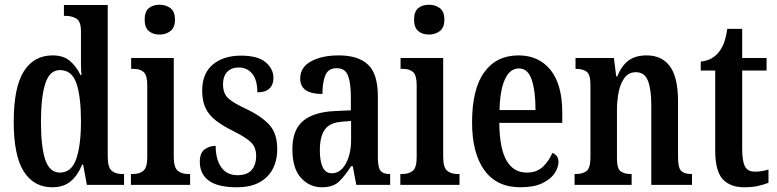

<svg xmlns="http://www.w3.org/2000/svg" viewBox="-20 -781 3283 811"><path d="M201 10Q123 10 80.5 -56.5Q38 -123 38 -267Q38 -412 80.5 -479.5Q123 -547 202 -547Q248 -547 275.5 -523.5Q303 -500 320 -464H324Q322 -487 322 -515Q322 -543 322 -572V-648Q322 -691 302.5 -702.5Q283 -714 257 -714H250V-760H435V-120Q435 -75 451 -60.5Q467 -46 496 -46H504V0H347L331 -86H327Q309 -41 279 -15.5Q249 10 201 10ZM233 -52Q282 -52 302 -109.5Q322 -167 322 -268Q322 -372 303 -428.5Q284 -485 233 -485Q190 -485 171.5 -428.5Q153 -372 153 -267Q153 -159 171.5 -105.5Q190 -52 233 -52Z M654 -635Q626 -635 608.5 -650Q591 -665 591 -698Q591 -732 608.5 -746.5Q626 -761 654 -761Q681 -761 700 -746.5Q719 -732 719 -698Q719 -665 700 -650Q681 -635 654 -635ZM533 0V-46H542Q569 -46 585.5 -59.5Q602 -73 602 -117V-421Q602 -463 587 -476.5Q572 -490 546 -490H534V-536H714V-119Q714 -74 730.5 -60Q747 -46 774 -46H783V0Z M981 10Q900 10 862 -18Q824 -46 824 -98Q824 -135 844.5 -150Q865 -165 891 -165Q891 -108 914.5 -74.5Q938 -41 983 -41Q1024 -41 1043 -63Q1062 -85 1062 -123Q1062 -158 1041 -179Q1020 -200 970 -225Q923 -248 893 -271Q863 -294 848.5 -324Q834 -354 834 -398Q834 -471 879 -508.5Q924 -546 998 -546Q1069 -546 1102 -518Q1135 -490 1135 -452Q1135 -423 1118 -407Q1101 -391 1067 -391Q1067 -443 1045.5 -469.5Q1024 -496 988 -496Q957 -496 939.5 -477Q922 -458 922 -425Q922 -387 943.5 -366.5Q965 -346 1020 -321Q1083 -291 1117 -254.5Q1151 -218 1151 -151Q1151 -77 1107 -33.5Q1063 10 981 10Z M1339 10Q1288 10 1251.5 -29.5Q1215 -69 1215 -151Q1215 -232 1260 -270Q1305 -308 1396 -312L1462 -315V-373Q1462 -430 1450 -461.5Q1438 -493 1402 -493Q1367 -493 1354.5 -463.5Q1342 -434 1342 -384Q1248 -384 1248 -449Q1248 -497 1294 -522Q1340 -547 1411 -547Q1493 -547 1534.5 -508Q1576 -469 1576 -375V-117Q1576 -76 1586.5 -61Q1597 -46 1625 -46H1628V0H1485L1470 -79H1463Q1437 -38 1412 -14Q1387 10 1339 10ZM1381 -49Q1418 -49 1440.5 -89.5Q1463 -130 1463 -191V-270L1425 -267Q1372 -263 1351.5 -233Q1331 -203 1331 -146Q1331 -101 1343 -75Q1355 -49 1381 -49Z M1792 -635Q1764 -635 1746.5 -650Q1729 -665 1729 -698Q1729 -732 1746.5 -746.5Q1764 -761 1792 -761Q1819 -761 1838 -746.5Q1857 -732 1857 -698Q1857 -665 1838 -650Q1819 -635 1792 -635ZM1671 0V-46H1680Q1707 -46 1723.5 -59.5Q1740 -73 1740 -117V-421Q1740 -463 1725 -476.5Q1710 -490 1684 -490H1672V-536H1852V-119Q1852 -74 1868.5 -60Q1885 -46 1912 -46H1921V0Z M2178 10Q2078 10 2026 -62Q1974 -134 1974 -264Q1974 -405 2025.5 -476Q2077 -547 2170 -547Q2256 -547 2305.5 -485.5Q2355 -424 2355 -305V-262H2089Q2090 -154 2119.5 -103Q2149 -52 2205 -52Q2247 -52 2273 -76.5Q2299 -101 2313 -135Q2324 -131 2331.5 -122Q2339 -113 2339 -97Q2339 -74 2322.5 -49Q2306 -24 2270.5 -7Q2235 10 2178 10ZM2242 -316Q2242 -396 2226 -444Q2210 -492 2172 -492Q2134 -492 2113 -446.5Q2092 -401 2090 -316Z M2407 0V-46H2413Q2440 -46 2457 -58Q2474 -70 2474 -117V-423Q2474 -467 2457.5 -478.5Q2441 -490 2415 -490H2411V-536H2573L2583 -458H2587Q2606 -504 2635 -525.5Q2664 -547 2712 -547Q2776 -547 2810 -500.5Q2844 -454 2844 -352V-117Q2844 -71 2858 -58.5Q2872 -46 2899 -46H2903V0H2731V-340Q2731 -403 2717 -439.5Q2703 -476 2666 -476Q2636 -476 2618.5 -453Q2601 -430 2593.5 -393.5Q2586 -357 2586 -316V-112Q2586 -69 2601.5 -57.5Q2617 -46 2644 -46H2648V0Z M3123 10Q3064 10 3032.5 -24.5Q3001 -59 3001 -146V-483H2940V-521Q2968 -524 2986.5 -535Q3005 -546 3017 -562Q3029 -577 3037.5 -598.5Q3046 -620 3052 -659H3115V-536H3218V-483H3115V-151Q3115 -101 3126.5 -78.5Q3138 -56 3168 -56Q3199 -56 3226 -65V-9Q3212 -3 3186 3.5Q3160 10 3123 10Z"/></svg>

Font: Noto Serif Thai ExtraCondensed SemiBold
Style: Regular
Weight: 600
Width: 2
Designer: Monotype Design Team
Foundry: Monotype Imaging Inc.
Version: Version 2.001; ttfautohint (v1.8.4.7-5d5b)